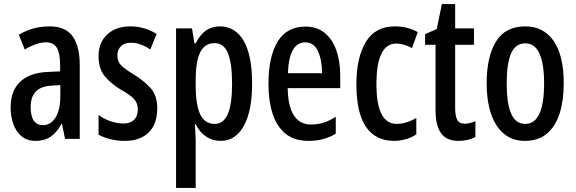

<svg xmlns="http://www.w3.org/2000/svg" viewBox="-20 -679 2818 939"><path d="M223 -550Q300 -550 335 -501.5Q370 -453 370 -362V0H298L283 -74H281Q259 -32 228.5 -11Q198 10 154 10Q112 10 85 -13Q58 -36 45 -73Q32 -110 32 -153Q32 -235 78.5 -279Q125 -323 211 -327L274 -330V-361Q274 -418 258 -445Q242 -472 205 -472Q161 -472 101 -437L72 -509Q139 -550 223 -550ZM230 -260Q130 -254 130 -156Q130 -67 190 -67Q229 -67 252 -105Q275 -143 275 -209V-263Z M749 -149Q749 -72 707 -31Q665 10 590 10Q552 10 519.5 1.5Q487 -7 462 -20V-117Q485 -99 518 -87Q551 -75 585 -75Q617 -75 635.5 -93Q654 -111 654 -145Q654 -173 636.5 -193.5Q619 -214 572 -240Q522 -270 492 -306.5Q462 -343 462 -405Q462 -471 504.5 -510.5Q547 -550 617 -550Q653 -550 685 -540.5Q717 -531 746 -513L715 -437Q693 -452 669 -461Q645 -470 620 -470Q589 -470 571.5 -453Q554 -436 554 -408Q554 -379 571.5 -360.5Q589 -342 637 -313Q687 -282 718 -246.5Q749 -211 749 -149Z M1054 -550Q1131 -550 1172 -479Q1213 -408 1213 -270Q1213 -137 1172.5 -63.5Q1132 10 1059 10Q1020 10 988 -11Q956 -32 937 -72H933Q934 -48 935.5 -28.5Q937 -9 937 6V240H841V-540H919L931 -467H937Q960 -512 989 -531Q1018 -550 1054 -550ZM1029 -468Q982 -468 959.5 -424Q937 -380 937 -286V-263Q937 -165 959.5 -119Q982 -73 1030 -73Q1073 -73 1094 -121Q1115 -169 1115 -269Q1115 -369 1095 -418.5Q1075 -468 1029 -468Z M1473 -549Q1530 -549 1568 -518Q1606 -487 1625 -432.5Q1644 -378 1644 -309V-248H1387Q1390 -70 1502 -70Q1533 -70 1562 -79Q1591 -88 1622 -108V-25Q1564 10 1490 10Q1419 10 1376 -25.5Q1333 -61 1313 -123.5Q1293 -186 1293 -267Q1293 -404 1338.5 -476.5Q1384 -549 1473 -549ZM1473 -472Q1435 -472 1413 -435.5Q1391 -399 1388 -321H1555Q1555 -385 1535 -428.5Q1515 -472 1473 -472Z M1909 10Q1723 10 1723 -267Q1723 -397 1769 -473.5Q1815 -550 1911 -550Q1945 -550 1972.5 -542.5Q2000 -535 2023 -522L1995 -444Q1954 -466 1918 -466Q1821 -466 1821 -267Q1821 -73 1920 -73Q1965 -73 2016 -102V-22Q1993 -6 1964 2Q1935 10 1909 10Z M2253 -74Q2266 -74 2279 -77.5Q2292 -81 2305 -86V-9Q2288 0 2267.5 5Q2247 10 2222 10Q2164 10 2137 -27.5Q2110 -65 2110 -142V-460H2059V-512L2116 -537L2141 -659H2206V-540H2298V-460H2206V-150Q2206 -112 2216 -93Q2226 -74 2253 -74Z M2737 -271Q2737 -189 2717.5 -126Q2698 -63 2656 -26.5Q2614 10 2547 10Q2485 10 2443 -26Q2401 -62 2380.5 -125.5Q2360 -189 2360 -271Q2360 -401 2405.5 -475.5Q2451 -550 2549 -550Q2638 -550 2687.5 -479Q2737 -408 2737 -271ZM2458 -270Q2458 -173 2480 -123Q2502 -73 2549 -73Q2641 -73 2641 -271Q2641 -467 2549 -467Q2501 -467 2479.5 -418Q2458 -369 2458 -270Z"/></svg>

Font: Noto Sans Khmer UI ExtraCondensed Medium
Style: Regular
Weight: 500
Width: 2
Designer: Danh Hong and the Monotype Design Team
Foundry: Monotype Imaging Inc.
Version: Version 2.002; ttfautohint (v1.8.4.7-5d5b)